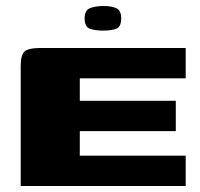

<svg xmlns="http://www.w3.org/2000/svg" viewBox="-20 -620 667 640"><path d="M49 0V-400Q49 -437 62 -448.5Q75 -460 113 -460H599V-359H246V-284H566V-183H246V-101H599V0ZM324 -518Q296 -518 279 -524.5Q262 -531 262 -559Q262 -586 280.5 -593Q299 -600 326 -600Q352 -600 368 -592.5Q384 -585 384 -559Q384 -531 368 -524.5Q352 -518 324 -518Z"/></svg>

Font: Genos ExtraBold
Style: Regular
Weight: 800
Designer: Robert E. Leuschke
Foundry: Robert E. Leuschke
Version: Version 1.010